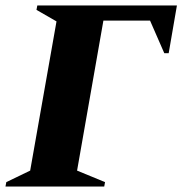

<svg xmlns="http://www.w3.org/2000/svg" viewBox="-50 -680 665 700"><path d="M-30 0 -27 -16 60 -58 156 -602 83 -644 86 -660H595L565 -486H549L497 -605H327L231 -58L333 -16L330 0Z"/></svg>

Font: Spectral ExtraBold
Style: Italic
Weight: 800
Italic angle: -10°
Designer: Jean-Baptiste Levee
Foundry: Production Type
Version: Version 2.001